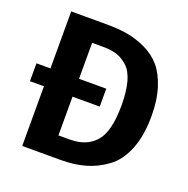

<svg xmlns="http://www.w3.org/2000/svg" viewBox="-124 -810 911 928"><g transform="rotate(20 331.5 -346.0)"><path d="M268 -692Q328 -692 376 -684Q424 -676 472 -653.5Q520 -631 552.5 -593.5Q585 -556 605 -494Q625 -432 625 -349Q625 -249 596.5 -177.5Q568 -106 517.5 -69Q467 -32 410.5 -16Q354 0 285 0H87V-307H15V-399H87V-692ZM294 -108Q378 -108 424.5 -160.5Q471 -213 471 -349Q471 -421 457.5 -469Q444 -517 417.5 -541Q391 -565 361.5 -574.5Q332 -584 291 -584H234V-399H374V-307H234V-108Z"/></g></svg>

Font: FiraGO SemiBold
Style: Regular
Weight: 600
Designer: bBox Type
Foundry: bBox Type GmbH
Version: Version 1.001;PS 001.001;hotconv 1.0.88;makeotf.lib2.5.64775